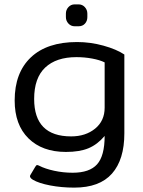

<svg xmlns="http://www.w3.org/2000/svg" viewBox="-20 -687 655 877"><path d="M281 -609V-625Q281 -642 292.5 -654.5Q304 -667 321 -667H339Q356 -667 367.5 -654.5Q379 -642 379 -625V-609Q379 -591 368 -579Q357 -567 339 -567H321Q304 -567 292.5 -579.5Q281 -592 281 -609ZM130 134Q112 123 119 112L141 75Q145 67 150 67Q153 67 159 70Q186 84 227.5 93Q269 102 312 102Q389 102 423.5 63.5Q458 25 458 -66Q425 -27 384.5 -10Q344 7 281 7Q173 7 110 -55Q47 -117 47 -228Q47 -355 121 -425Q195 -495 332 -495Q393 -495 452.5 -478.5Q512 -462 548 -438V-78Q548 42 491.5 106Q435 170 319 170Q261 170 209 160Q157 150 130 134ZM458 -195V-402Q436 -413 401 -419.5Q366 -426 329 -426Q237 -426 186.5 -378.5Q136 -331 136 -235Q136 -64 305 -64Q371 -64 414.5 -99.5Q458 -135 458 -195Z"/></svg>

Font: Mitr Light
Style: Regular
Weight: 300
Designer: Thanarat Vachiruckul
Foundry: Cadson Demak
Version: Version 1.002